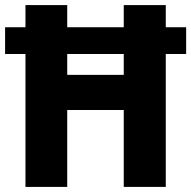

<svg xmlns="http://www.w3.org/2000/svg" viewBox="-22 -734 751 754"><path d="M78 0V-522H-2V-627H78V-714H242V-627H464V-714H629V-627H709V-522H629V0H464V-302H242V0ZM242 -440H464V-522H242Z"/></svg>

Font: Noto Sans Hebrew SemiCondensed ExtraBold
Style: Regular
Weight: 800
Width: 4
Designer: Monotype Design Team
Foundry: Monotype Imaging Inc.
Version: Version 2.004; ttfautohint (v1.8.4.7-5d5b)